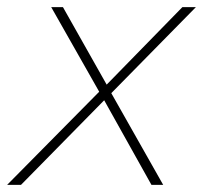

<svg xmlns="http://www.w3.org/2000/svg" viewBox="-74 -520 571 540"><path d="M477 -500 239 -258 385 0H352L219 -238L-15 0H-54L205 -262L70 -500H103L226 -282L439 -500Z"/></svg>

Font: Prodigy Sans ExtraLight
Style: Italic
Weight: 200
Italic angle: -13°
Designer: Wei Huang
Foundry: Wei Huang
Version: Version 1.003; ttfautohint (v1.8.3)